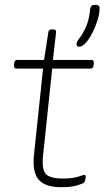

<svg xmlns="http://www.w3.org/2000/svg" viewBox="-20 -772 434 798"><path d="M235 6Q168 6 141 -25Q114 -56 121 -126L159 -487H49Q37 -487 38 -501L39 -509Q40 -523 52 -523H163L181 -638Q182 -650 196 -650H199Q215 -650 213 -638L200 -523H359Q371 -523 370 -509L369 -501Q368 -487 356 -487H197L159 -126Q153 -69 170 -49.5Q187 -30 241 -30Q282 -30 304 -37.5Q326 -45 331 -45Q336 -45 336 -38Q336 -31 334 -23.5Q332 -16 329 -13Q325 -9 301 -1.5Q277 6 235 6ZM310 -578Q298 -578 298 -588Q298 -598 310 -613Q322 -628 336 -657Q350 -686 355 -736Q357 -752 376 -752Q394 -752 394 -739Q394 -716 385.5 -688.5Q377 -661 364 -635.5Q351 -610 336.5 -594Q322 -578 310 -578Z"/></svg>

Font: Asap Expanded Expanded Thin
Style: Italic
Weight: 100
Width: 7
Italic angle: -6°
Designer: Pablo Cosgaya
Foundry: Omnibus-Type
Version: Version 3.001; ttfautohint (v1.8.4.7-5d5b)